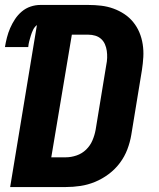

<svg xmlns="http://www.w3.org/2000/svg" viewBox="-20 -755 640 775"><path d="M21 0 129 -654Q119 -646 113.5 -634.5Q108 -623 104.5 -611.5Q101 -600 98 -588.5Q95 -577 94 -565H0Q3 -584 8 -603.5Q13 -623 21 -641.5Q29 -660 40.5 -677.5Q52 -695 68 -708.5Q84 -722 103.5 -728.5Q123 -735 142 -735H337Q363 -735 388.5 -732Q414 -729 437.5 -720.5Q461 -712 481.5 -698.5Q502 -685 517.5 -666Q533 -647 542.5 -624.5Q552 -602 556 -576.5Q560 -551 558.5 -525Q557 -499 553 -473L510 -211Q505 -181 494 -152Q483 -123 464 -97.5Q445 -72 419 -52.5Q393 -33 364 -21Q335 -9 305 -4.5Q275 0 245 0ZM187 -120H245Q267 -120 289 -127.5Q311 -135 327.5 -151Q344 -167 353 -188Q362 -209 366 -231L409 -493Q412 -507 412.5 -521.5Q413 -536 411 -550Q409 -564 403.5 -576.5Q398 -589 388 -598Q378 -607 364.5 -611Q351 -615 337 -615H270Z"/></svg>

Font: Iosevka Curly HvExObl
Style: Regular
Weight: 900
Width: 7
Italic angle: -9°
Monospace: yes
Designer: Belleve Invis
Foundry: Belleve Invis
Version: Version 11.1.0; ttfautohint (v1.8.3)